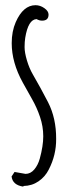

<svg xmlns="http://www.w3.org/2000/svg" viewBox="-20 -694 257 728"><path d="M35.2 -42 76.7 -34.7Q95.7 -34.7 109.9 -51.3Q124 -67.9 130.9 -92.8Q144 -140.6 144 -177.5Q144 -214.4 131.8 -250.5Q119.6 -286.6 101.8 -317.6Q84 -348.6 66.4 -380.9Q24.4 -457 24.4 -530.3Q24.4 -575.2 39.6 -609.9Q67.9 -674.3 114.7 -674.3Q132.3 -674.3 148.2 -663.1Q164.1 -651.9 164.1 -638.7Q164.1 -615.7 139.6 -615.7Q128.9 -615.7 118.7 -621.6Q86.9 -620.1 75.7 -550.8Q73.2 -535.6 73.2 -515.4Q73.2 -495.1 82 -465.3Q90.8 -435.5 104.2 -412.4Q117.7 -389.2 133.1 -361.1Q148.4 -333 162.1 -306.6Q193.4 -245.6 192.9 -167Q193.4 -106.4 165 -51.3Q151.4 -23.9 126.2 -6.6Q101.1 10.7 68.8 11.2V13.7Q27.8 7.8 23.9 -24.9Z"/></svg>

Font: Amatic
Style: Bold
Weight: 700
Width: 3
Version: Version 2.000; ttfautohint (v0.92-dirty) -l 8 -r 50 -G 50 -x